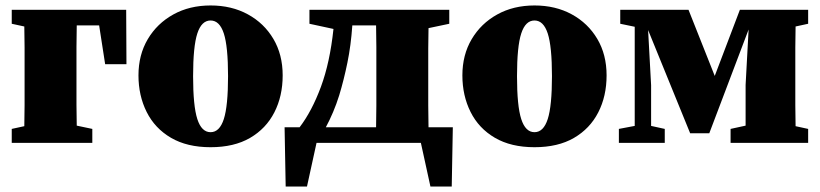

<svg xmlns="http://www.w3.org/2000/svg" viewBox="-20 -523 3002 703"><path d="M23 -436V-487H442L443 -288H365L343 -430H261Q260 -393 260 -351Q260 -309 260 -277V-210Q260 -179 260 -139Q260 -99 261 -63L318 -51V0H23V-51L69 -61Q70 -97 70 -138Q70 -179 70 -210V-277Q70 -308 70 -349Q70 -390 69 -426Z M751 16Q665 16 606 -18.5Q547 -53 517 -113Q487 -173 487 -247Q487 -322 521 -379.5Q555 -437 614.5 -470Q674 -503 751 -503Q828 -503 887.5 -470.5Q947 -438 981 -380.5Q1015 -323 1015 -247Q1015 -171 984.5 -111.5Q954 -52 895.5 -18Q837 16 751 16ZM751 -39Q784 -39 799.5 -87Q815 -135 815 -244Q815 -353 799.5 -400.5Q784 -448 751 -448Q718 -448 702.5 -400.5Q687 -353 687 -244Q687 -135 702.5 -87Q718 -39 751 -39Z M1222 -174Q1212 -142 1199.5 -112.5Q1187 -83 1173 -57H1357Q1358 -94 1358 -136.5Q1358 -179 1358 -210V-277Q1358 -309 1358 -351Q1358 -393 1357 -430H1270Q1265 -357 1252 -293.5Q1239 -230 1222 -174ZM1113 -436V-487H1625V-436L1549 -420Q1548 -385 1548 -346Q1548 -307 1548 -277V-210Q1548 -179 1548 -136.5Q1548 -94 1549 -57H1638L1634 160H1556L1521 0H1139L1104 160H1026L1022 -57H1077Q1122 -116 1155 -205Q1188 -294 1201 -417Z M1937 16Q1851 16 1792 -18.5Q1733 -53 1703 -113Q1673 -173 1673 -247Q1673 -322 1707 -379.5Q1741 -437 1800.5 -470Q1860 -503 1937 -503Q2014 -503 2073.5 -470.5Q2133 -438 2167 -380.5Q2201 -323 2201 -247Q2201 -171 2170.5 -111.5Q2140 -52 2081.5 -18Q2023 16 1937 16ZM1937 -39Q1970 -39 1985.5 -87Q2001 -135 2001 -244Q2001 -353 1985.5 -400.5Q1970 -448 1937 -448Q1904 -448 1888.5 -400.5Q1873 -353 1873 -244Q1873 -135 1888.5 -87Q1904 -39 1937 -39Z M2246 0V-51L2304 -62V-425L2251 -436V-487H2501L2597 -245L2689 -487H2939V-436L2893 -426Q2892 -390 2892 -349Q2892 -308 2892 -277V-210Q2892 -179 2892 -138Q2892 -97 2893 -61L2939 -51V0H2655V-51L2710 -63V-212L2721 -415L2577 -35H2507L2353 -413L2364 -211V-62L2414 -51V0Z"/></svg>

Font: Source Serif 4 Black
Style: Regular
Weight: 900
Designer: Frank Grießhammer
Foundry: Adobe
Version: Version 4.005;hotconv 1.1.0;makeotfexe 2.6.0